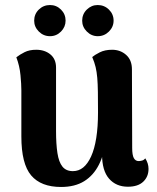

<svg xmlns="http://www.w3.org/2000/svg" viewBox="-20 -729 624 764"><path d="M426 -531Q459 -531 482 -510.5Q505 -490 505 -453L506 -140Q506 -112 512.5 -100Q519 -88 532 -88Q537 -88 545 -90Q553 -92 558 -99Q571 -79 571 -57Q571 -26 550 -6Q529 14 489 14Q442 14 414 -18Q386 -50 386 -115V-146L403 -176Q395 -116 373.5 -73.5Q352 -31 315 -8Q278 15 223 15Q143 15 104 -31Q65 -77 65 -186V-370Q65 -393 61.5 -430Q58 -467 45 -501Q59 -512 78 -521.5Q97 -531 124 -531Q158 -531 180.5 -512.5Q203 -494 203 -460V-208Q203 -156 208.5 -120Q214 -84 228.5 -66Q243 -48 270 -48Q293 -48 311 -62.5Q329 -77 342.5 -106.5Q356 -136 363 -180Q370 -224 370 -282Q370 -330 369.5 -363Q369 -396 367 -419.5Q365 -443 360.5 -462Q356 -481 347 -502Q356 -510 376.5 -520.5Q397 -531 426 -531ZM179 -585Q153 -585 134.5 -603.5Q116 -622 116 -646.6Q116 -673 134.5 -691Q153 -709 179 -709Q204.5 -709 222.8 -690.8Q241 -672.5 241 -647Q241 -622 222.8 -603.5Q204.5 -585 179 -585ZM369 -585Q344 -585 325.5 -603.5Q307 -622 307 -646.6Q307 -673 325.5 -691Q344 -709 368.6 -709Q395 -709 413.5 -690.8Q432 -672.5 432 -647Q432 -622 413.5 -603.5Q394.9 -585 369 -585Z"/></svg>

Font: Arima Thin
Style: Regular
Weight: 100
Designer: Joana Correia and Natanael Gama
Foundry: NDISCOVER
Version: Version 1.101;gftools[0.9.23]